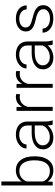

<svg xmlns="http://www.w3.org/2000/svg" viewBox="983 -1773 800 2806"><g transform="rotate(-90 1383.0 -370.0)"><path d="M501.5 -258.8Q501.5 -135.3 446.8 -62.7Q392.1 9.8 299.8 9.8Q189.5 9.8 132.8 -72.3L130.4 0H75.7V-750H133.8V-451.7Q189.5 -538.1 298.8 -538.1Q392.6 -538.1 447 -466.6Q501.5 -395 501.5 -267.6ZM442.9 -269Q442.9 -373.5 402.3 -430.4Q361.8 -487.3 288.1 -487.3Q231.9 -487.3 192.9 -459.7Q153.8 -432.1 133.8 -378.9V-140.6Q177.7 -41 289.1 -41Q361.3 -41 402.1 -98.1Q442.9 -155.3 442.9 -269Z M963.9 0Q955.1 -24.9 952.6 -73.7Q921.9 -33.7 874.3 -12Q826.7 9.8 773.4 9.8Q697.3 9.8 650.1 -32.7Q603 -75.2 603 -140.1Q603 -217.3 667.2 -262.2Q731.4 -307.1 846.2 -307.1H952.1V-367.2Q952.1 -423.8 917.2 -456.3Q882.3 -488.8 815.4 -488.8Q754.4 -488.8 714.4 -457.5Q674.3 -426.3 674.3 -382.3L615.7 -382.8Q615.7 -445.8 674.3 -491.9Q732.9 -538.1 818.4 -538.1Q906.7 -538.1 957.8 -493.9Q1008.8 -449.7 1010.3 -370.6V-120.6Q1010.3 -43.9 1026.4 -5.9V0ZM780.3 -42Q838.9 -42 885 -70.3Q931.2 -98.6 952.1 -146V-262.2H847.7Q760.3 -261.2 710.9 -230.2Q661.6 -199.2 661.6 -145Q661.6 -100.6 694.6 -71.3Q727.5 -42 780.3 -42Z M1410.2 -478.5Q1391.6 -481.9 1370.6 -481.9Q1315.9 -481.9 1278.1 -451.4Q1240.2 -420.9 1224.1 -362.8V0H1166V-528.3H1223.1L1224.1 -444.3Q1270.5 -538.1 1373 -538.1Q1397.5 -538.1 1411.6 -531.7Z M1746.6 -478.5Q1728 -481.9 1707 -481.9Q1652.3 -481.9 1614.5 -451.4Q1576.7 -420.9 1560.5 -362.8V0H1502.4V-528.3H1559.6L1560.5 -444.3Q1606.9 -538.1 1709.5 -538.1Q1733.9 -538.1 1748 -531.7Z M2133.3 0Q2124.5 -24.9 2122.1 -73.7Q2091.3 -33.7 2043.7 -12Q1996.1 9.8 1942.9 9.8Q1866.7 9.8 1819.6 -32.7Q1772.5 -75.2 1772.5 -140.1Q1772.5 -217.3 1836.7 -262.2Q1900.9 -307.1 2015.6 -307.1H2121.6V-367.2Q2121.6 -423.8 2086.7 -456.3Q2051.8 -488.8 1984.9 -488.8Q1923.8 -488.8 1883.8 -457.5Q1843.8 -426.3 1843.8 -382.3L1785.2 -382.8Q1785.2 -445.8 1843.8 -491.9Q1902.3 -538.1 1987.8 -538.1Q2076.2 -538.1 2127.2 -493.9Q2178.2 -449.7 2179.7 -370.6V-120.6Q2179.7 -43.9 2195.8 -5.9V0ZM1949.7 -42Q2008.3 -42 2054.4 -70.3Q2100.6 -98.6 2121.6 -146V-262.2H2017.1Q1929.7 -261.2 1880.4 -230.2Q1831.1 -199.2 1831.1 -145Q1831.1 -100.6 1864 -71.3Q1897 -42 1949.7 -42Z M2651.9 -134.3Q2651.9 -177.7 2616.9 -204.1Q2582 -230.5 2511.7 -245.4Q2441.4 -260.3 2402.6 -279.5Q2363.8 -298.8 2345 -326.7Q2326.2 -354.5 2326.2 -394Q2326.2 -456.5 2378.4 -497.3Q2430.7 -538.1 2512.2 -538.1Q2600.6 -538.1 2654.1 -494.4Q2707.5 -450.7 2707.5 -380.4H2648.9Q2648.9 -426.8 2610.1 -457.5Q2571.3 -488.3 2512.2 -488.3Q2454.6 -488.3 2419.7 -462.6Q2384.8 -437 2384.8 -396Q2384.8 -356.4 2413.8 -334.7Q2442.9 -313 2519.8 -294.9Q2596.7 -276.9 2635 -256.3Q2673.3 -235.8 2691.9 -207Q2710.4 -178.2 2710.4 -137.2Q2710.4 -70.3 2656.5 -30.3Q2602.5 9.8 2515.6 9.8Q2423.3 9.8 2366 -34.9Q2308.6 -79.6 2308.6 -147.9H2367.2Q2370.6 -96.7 2410.4 -68.1Q2450.2 -39.6 2515.6 -39.6Q2576.7 -39.6 2614.3 -66.4Q2651.9 -93.3 2651.9 -134.3Z"/></g></svg>

Font: Vazir Thin FD-UI
Style: Thin-FD-UI
Weight: 100
Designer: Saber Rastikerdar
Foundry: Saber Rastikerdar
Version: Version 30.1.0